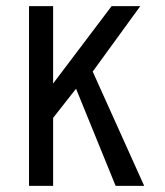

<svg xmlns="http://www.w3.org/2000/svg" viewBox="-20 -585 540 630"><path d="M75.2 24.9V-564.9H154.3V-311L346.2 -564.9H440.4L284.2 -350.1L453.1 24.9H359.4L229.5 -293.9L154.3 -198.2V24.9Z"/></svg>

Font: BIZ UDGothic
Style: Regular
Weight: 400
Monospace: yes
Designer: TypeBank Co., Ltd.
Foundry: Morisawa Inc.
Version: Version 1.05